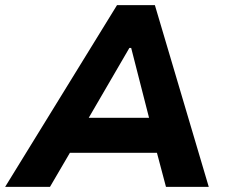

<svg xmlns="http://www.w3.org/2000/svg" viewBox="-49 -725 882 745"><path d="M-29 0 405 -705H552L761 0H595L543 -196L600 -132H182L259 -195L145 0ZM453 -539 275 -233 256 -268H570L538 -234L460 -539Z"/></svg>

Font: Nunito Sans 6pt ExtraBold
Style: Italic
Weight: 800
Italic angle: -9°
Version: Version 3.101;gftools[0.9.27]